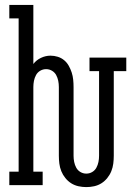

<svg xmlns="http://www.w3.org/2000/svg" viewBox="-20 -755 540 783"><path d="M332 8Q316 8 300 4.5Q284 1 270.5 -7.5Q257 -16 246.5 -29Q236 -42 230 -57Q224 -72 222 -88Q220 -104 220 -120V-400Q220 -413 217.5 -425.5Q215 -438 209 -449Q203 -460 192 -466.5Q181 -473 168 -473Q155 -473 144 -466.5Q133 -460 127 -449Q121 -438 118.5 -425.5Q116 -413 116 -400V-55H154V0H18V-55H56V-680H18V-735H116V-494Q128 -510 147 -519Q166 -528 186 -528Q201 -528 215.5 -523.5Q230 -519 241.5 -509.5Q253 -500 260.5 -486.5Q268 -473 272.5 -459Q277 -445 278.5 -430Q280 -415 280 -400V-120Q280 -107 282.5 -94.5Q285 -82 291 -71Q297 -60 308 -53.5Q319 -47 332 -47Q345 -47 356 -53.5Q367 -60 373 -71Q379 -82 381.5 -94.5Q384 -107 384 -120V-465H345V-520H495V-465H444V-120Q444 -104 442 -88Q440 -72 434 -57Q428 -42 417.5 -29Q407 -16 393.5 -7.5Q380 1 364 4.5Q348 8 332 8Z"/></svg>

Font: Iosevka Curly Slab Light
Style: Regular
Weight: 300
Monospace: yes
Designer: Belleve Invis
Foundry: Belleve Invis
Version: Version 22.1.2; ttfautohint (v1.8.4)